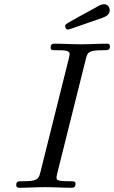

<svg xmlns="http://www.w3.org/2000/svg" viewBox="-20 -890 541 910"><path d="M289 -765C289 -761 291 -750 302 -750C309 -750 319 -755 464 -805C480 -811 500 -819 500 -842C500 -856 490 -870 473 -870C461 -870 449 -863 444 -860C285 -773 289 -777 289 -765ZM57 -13C57 -2 64 0 71 0C111 0 153 -3 194 -3C235 -3 278 0 318 0C325 0 338 0 338 -19C338 -31 330 -31 310 -31C248 -31 248 -38 248 -49C248 -50 248 -56 252 -71L387 -611C395 -643 401 -652 470 -652C491 -652 501 -652 501 -671C501 -683 491 -683 487 -683C447 -683 405 -680 364 -680C323 -680 280 -683 239 -683C232 -683 220 -683 220 -665C220 -652 227 -652 247 -652C281 -652 310 -652 310 -635C310 -632 308 -619 307 -616L171 -72C163 -39 154 -31 87 -31C66 -31 57 -31 57 -13Z"/></svg>

Font: CMU Serif
Style: Italic
Weight: 500
Italic angle: -14.04°
Version: Version 0.7.0